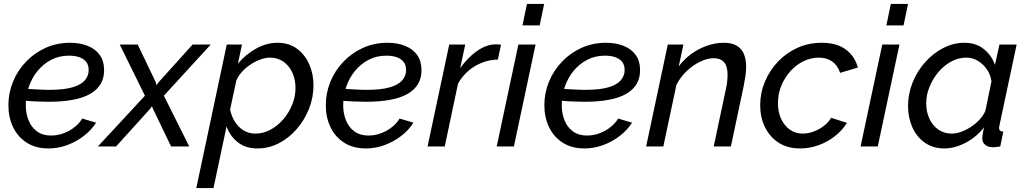

<svg xmlns="http://www.w3.org/2000/svg" viewBox="-20 -750 5253 983"><path d="M228 10Q163 10 117 -19.5Q71 -49 47 -99Q23 -149 23 -211Q23 -274 46.5 -331.5Q70 -389 113 -434Q156 -479 213.5 -505Q271 -531 339 -531Q390 -531 429.5 -515Q469 -499 491 -468Q513 -437 513 -390Q513 -311 443 -270Q373 -229 228 -229Q201 -229 166 -230.5Q131 -232 85 -236L97 -296Q141 -294 172.5 -292Q204 -290 231 -290Q307 -290 351 -303Q395 -316 414.5 -339Q434 -362 434 -391Q434 -417 421.5 -433Q409 -449 386.5 -457Q364 -465 333 -465Q283 -465 242.5 -444Q202 -423 172.5 -387Q143 -351 127.5 -305.5Q112 -260 112 -211Q112 -170 126 -134.5Q140 -99 169 -77.5Q198 -56 242 -56Q288 -56 332 -79.5Q376 -103 401 -143L472 -122Q448 -84 409 -54Q370 -24 323.5 -7Q277 10 228 10Z M722 -260 593 -522H685L777 -330L781 -314L793 -330L966 -522H1059L819 -260L949 0H856L764 -191L758 -206L747 -191L574 0H481Z M1141 -522H1219L1198 -424Q1238 -472 1291.5 -501.5Q1345 -531 1401 -531Q1459 -531 1500 -501Q1541 -471 1563 -421.5Q1585 -372 1585 -313Q1585 -251 1562 -193Q1539 -135 1499 -89Q1459 -43 1407.5 -16.5Q1356 10 1298 10Q1237 10 1197 -22Q1157 -54 1140 -103L1073 213H985ZM1287 -66Q1329 -66 1366 -86.5Q1403 -107 1431.5 -140.5Q1460 -174 1476.5 -215.5Q1493 -257 1493 -299Q1493 -342 1477 -377.5Q1461 -413 1431.5 -434Q1402 -455 1362 -455Q1340 -455 1314.5 -446Q1289 -437 1264 -420.5Q1239 -404 1219.5 -383Q1200 -362 1190 -338L1158 -189Q1165 -155 1182.5 -127Q1200 -99 1227 -82.5Q1254 -66 1287 -66Z M1853 10Q1788 10 1742 -19.5Q1696 -49 1672 -99Q1648 -149 1648 -211Q1648 -274 1671.5 -331.5Q1695 -389 1738 -434Q1781 -479 1838.5 -505Q1896 -531 1964 -531Q2015 -531 2054.5 -515Q2094 -499 2116 -468Q2138 -437 2138 -390Q2138 -311 2068 -270Q1998 -229 1853 -229Q1826 -229 1791 -230.5Q1756 -232 1710 -236L1722 -296Q1766 -294 1797.5 -292Q1829 -290 1856 -290Q1932 -290 1976 -303Q2020 -316 2039.5 -339Q2059 -362 2059 -391Q2059 -417 2046.5 -433Q2034 -449 2011.5 -457Q1989 -465 1958 -465Q1908 -465 1867.5 -444Q1827 -423 1797.5 -387Q1768 -351 1752.5 -305.5Q1737 -260 1737 -211Q1737 -170 1751 -134.5Q1765 -99 1794 -77.5Q1823 -56 1867 -56Q1913 -56 1957 -79.5Q2001 -103 2026 -143L2097 -122Q2073 -84 2034 -54Q1995 -24 1948.5 -7Q1902 10 1853 10Z M2280 -522H2362L2336 -401Q2374 -455 2422.5 -489Q2471 -523 2519 -523Q2528 -523 2534.5 -522.5Q2541 -522 2545 -521L2529 -445Q2467 -444 2412 -411.5Q2357 -379 2325 -322L2257 0H2169Z M2634 -522H2722L2611 0H2523ZM2678 -730H2766L2743 -620H2655Z M2972 10Q2907 10 2861 -19.5Q2815 -49 2791 -99Q2767 -149 2767 -211Q2767 -274 2790.5 -331.5Q2814 -389 2857 -434Q2900 -479 2957.5 -505Q3015 -531 3083 -531Q3134 -531 3173.5 -515Q3213 -499 3235 -468Q3257 -437 3257 -390Q3257 -311 3187 -270Q3117 -229 2972 -229Q2945 -229 2910 -230.5Q2875 -232 2829 -236L2841 -296Q2885 -294 2916.5 -292Q2948 -290 2975 -290Q3051 -290 3095 -303Q3139 -316 3158.5 -339Q3178 -362 3178 -391Q3178 -417 3165.5 -433Q3153 -449 3130.5 -457Q3108 -465 3077 -465Q3027 -465 2986.5 -444Q2946 -423 2916.5 -387Q2887 -351 2871.5 -305.5Q2856 -260 2856 -211Q2856 -170 2870 -134.5Q2884 -99 2913 -77.5Q2942 -56 2986 -56Q3032 -56 3076 -79.5Q3120 -103 3145 -143L3216 -122Q3192 -84 3153 -54Q3114 -24 3067.5 -7Q3021 10 2972 10Z M3399 -522H3479L3455 -410Q3482 -447 3519.5 -474Q3557 -501 3600 -516Q3643 -531 3686 -531Q3728 -531 3753 -515.5Q3778 -500 3789 -472.5Q3800 -445 3800 -408Q3800 -386 3796.5 -362Q3793 -338 3788 -312L3722 0H3634L3696 -292Q3701 -314 3703 -332.5Q3705 -351 3705 -367Q3705 -411 3687 -431.5Q3669 -452 3634 -452Q3601 -452 3564 -434Q3527 -416 3495 -385.5Q3463 -355 3443 -315L3376 0H3288Z M4077 10Q4011 10 3965.5 -20Q3920 -50 3896 -100Q3872 -150 3872 -211Q3872 -274 3896 -331.5Q3920 -389 3962.5 -434Q4005 -479 4062.5 -505Q4120 -531 4187 -531Q4264 -531 4310.5 -496.5Q4357 -462 4372 -404L4281 -377Q4269 -415 4241 -435Q4213 -455 4172 -455Q4132 -455 4094.5 -437Q4057 -419 4027.5 -386.5Q3998 -354 3980.5 -312Q3963 -270 3963 -222Q3963 -177 3979 -142Q3995 -107 4023.5 -86.5Q4052 -66 4089 -66Q4118 -66 4147 -77Q4176 -88 4199.5 -106.5Q4223 -125 4235 -147L4316 -121Q4293 -83 4255.5 -53.5Q4218 -24 4172 -7Q4126 10 4077 10Z M4497 -522H4585L4474 0H4386ZM4541 -730H4629L4606 -620H4518Z M4815 10Q4757 10 4715 -19.5Q4673 -49 4651 -98.5Q4629 -148 4629 -207Q4629 -270 4652.5 -328Q4676 -386 4716.5 -431.5Q4757 -477 4809 -504Q4861 -531 4918 -531Q4978 -531 5018 -498Q5058 -465 5074 -418L5097 -522H5185L5097 -108Q5096 -104 5095.5 -101Q5095 -98 5095 -95Q5095 -77 5117 -76L5101 0Q5090 1 5081.5 2.5Q5073 4 5066 4Q5038 4 5023.5 -9Q5009 -22 5009 -41Q5009 -47 5010 -55Q5011 -63 5013 -74Q5015 -85 5018 -98Q4979 -48 4923.5 -19Q4868 10 4815 10ZM4853 -66Q4875 -66 4900.5 -75Q4926 -84 4950.5 -100Q4975 -116 4995 -137.5Q5015 -159 5025 -183L5056 -333Q5052 -367 5033 -394.5Q5014 -422 4986.5 -438.5Q4959 -455 4928 -455Q4886 -455 4849 -434.5Q4812 -414 4783.5 -380Q4755 -346 4738.5 -304.5Q4722 -263 4722 -221Q4722 -178 4738 -143Q4754 -108 4783.5 -87Q4813 -66 4853 -66Z"/></svg>

Font: Raleway Thin Medium
Style: Italic
Weight: 500
Italic angle: -12°
Version: Version 4.026